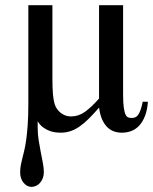

<svg xmlns="http://www.w3.org/2000/svg" viewBox="-20 -502 593 744"><path d="M553.2 -107.9Q550.8 -75.7 542 -53Q533.2 -30.3 519.8 -15.6Q506.3 -1 489 5.6Q471.7 12.2 452.1 12.2Q437 12.2 422.9 7.6Q408.7 2.9 396.7 -8.3Q384.8 -19.5 376.2 -38.1Q367.7 -56.6 363.8 -85Q342.3 -60.1 324 -42Q305.7 -23.9 288.1 -11.7Q270.5 0.5 252.7 6.3Q234.9 12.2 214.8 12.2Q209.5 12.2 198.2 11.2Q187 10.3 174.1 5.9Q161.1 1.5 148.2 -7.6Q135.3 -16.6 126 -32.2V-7.8Q126 16.1 129.6 40.3Q133.3 64.5 137.9 87.2Q142.6 109.9 146.2 129.9Q149.9 149.9 149.9 165Q149.9 177.7 146 188Q142.1 198.2 135.5 206.1Q128.9 213.9 120.1 218Q111.3 222.2 102.1 222.2Q93.3 222.2 85.4 218Q77.6 213.9 71.5 206.5Q65.4 199.2 61.8 189.2Q58.1 179.2 58.1 167Q58.1 151.4 60.5 138.7Q63 126 66.4 112.1Q69.8 98.1 74 81.3Q78.1 64.5 81.5 39.8Q85 15.1 87.4 -19Q89.8 -53.2 89.8 -101.1V-481.9H183.1V-196.8Q183.1 -159.2 185.3 -135.5Q187.5 -111.8 191.9 -98.1Q194.8 -88.9 200.7 -80.3Q206.5 -71.8 214.6 -65.2Q222.7 -58.6 232.9 -54.7Q243.2 -50.8 254.9 -50.8Q284.2 -50.8 309.1 -68.6Q334 -86.4 363.8 -120.1V-481.9H457V-137.2Q457 -103.5 459.7 -84.7Q462.4 -65.9 467 -57.1Q471.7 -48.3 477.8 -46.6Q483.9 -44.9 491.2 -44.9Q499 -44.9 505.1 -47.9Q511.2 -50.8 516.1 -58.1Q521 -65.4 525.1 -77.4Q529.3 -89.4 533.2 -107.9Z"/></svg>

Font: Charis SIL
Style: Regular
Weight: 400
Foundry: SIL International
Version: Version 4.112